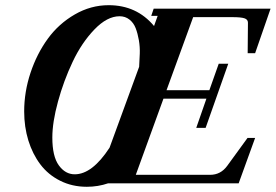

<svg xmlns="http://www.w3.org/2000/svg" viewBox="-20 -696 1047 729"><path d="M309.6 13.2Q253.9 13.2 208.3 -9.8Q162.6 -32.7 133.1 -72Q103.5 -111.3 87.6 -162.8Q71.8 -214.4 71.8 -272.9Q71.8 -347.2 95.9 -419.7Q120.1 -492.2 161.6 -549.1Q203.1 -606 263.9 -641.1Q324.7 -676.3 392.6 -676.3Q499 -676.3 564.9 -597.2L578.6 -635.7H554.2L563.5 -663.1H1007.3L948.7 -494.1H920.4L921.4 -609.9Q921.4 -622.1 908.2 -626.5Q895 -630.9 862.8 -630.9H713.4L612.3 -353.5H774.9L810.5 -454.1H846.7L760.7 -210.4H725.1L763.7 -321.3H600.6L495.6 -32.2H777.8Q817.9 -32.2 842.8 -66.4L919.9 -172.4H948.7L886.2 0H390.6Q352.1 13.2 309.6 13.2ZM263.7 -34.2Q330.1 -34.2 396 -135.3L508.3 -442.4Q509.8 -466.3 510.7 -491.9Q511.7 -517.6 507.3 -543.2Q502.9 -568.8 495.1 -589.1Q487.3 -609.4 471.4 -621.8Q455.6 -634.3 434.1 -634.3Q386.7 -634.3 338.4 -584Q290 -533.7 255.9 -461.4Q221.7 -389.2 200.2 -310.5Q178.7 -231.9 178.7 -173.8Q178.7 -102.1 203.4 -68.1Q228 -34.2 263.7 -34.2Z"/></svg>

Font: Elstob 18pt
Style: Bold Italic
Weight: 700
Italic angle: -20°
Designer: Peter S. Baker
Version: Version 1.015